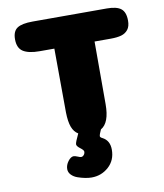

<svg xmlns="http://www.w3.org/2000/svg" viewBox="-98 -765 934 1091"><g transform="rotate(-10 368.5 -219.5)"><path d="M441 36Q482 57 482 110Q482 171 440.5 208.5Q399 246 342 246Q325 246 304.5 242Q284 238 262.5 230.5Q241 223 227 208.5Q213 194 213 175Q213 152 229 130.5Q245 109 262 109Q269 109 283.5 115Q298 121 303 121Q309 121 314 117.5Q319 114 322.5 108Q326 102 326 94Q326 85 306.5 70.5Q287 56 287 45Q287 34 310 -14Q286 -28 274.5 -59Q263 -90 262 -143L260 -512H175Q112 -512 80.5 -532Q49 -552 49 -603Q49 -649 76 -667Q103 -685 166 -685H594Q650 -685 675 -665Q700 -645 700 -596Q700 -563 685.5 -544.5Q671 -526 647 -519Q623 -512 585 -512H492V-150Q492 -43 441 -14Q428 14 428 23Q428 30 441 36Z"/></g></svg>

Font: Coiny
Style: Regular
Weight: 400
Version: Version 001.001